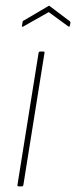

<svg xmlns="http://www.w3.org/2000/svg" viewBox="-20 -662 270 682"><path d="M47 0Q41 0 42 -5L117 -474Q118 -479 123 -479H134Q139 -479 138 -474L63 -5Q62 0 58 0ZM63 -568Q61 -567 59 -567Q57 -567 58 -570L60 -583Q61 -587 62 -588Q63 -589 66 -590L151 -640Q155 -643 157 -640L226 -588Q231 -585 230 -580L228 -571Q227 -567 226 -567Q225 -567 223 -568L153 -619Z"/></svg>

Font: Sofia Sans Condensed Thin
Style: Italic
Weight: 250
Italic angle: -9°
Version: Version 4.100